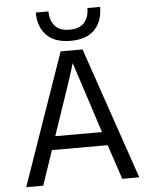

<svg xmlns="http://www.w3.org/2000/svg" viewBox="-59 -930 766 978"><g transform="rotate(-5 324.0 -441.0)"><path d="M490 -882Q490 -809 449 -766Q408 -723 326 -723Q244 -723 202.5 -766Q161 -809 161 -882H226Q226 -836 250 -808Q274 -780 325.5 -780Q377 -780 401 -808Q425 -836 425 -882ZM122 0H35L270 -674H382L613 0H526L467 -177H182ZM326 -609Q312 -558 205 -246H444Z"/></g></svg>

Font: Hind Madurai
Style: Regular
Weight: 400
Designer: Jyotish Sonowal
Foundry: Indian Type Foundry
Version: Version 0.702;PS 1.0;hotconv 1.0.81;makeotf.lib2.5.63406